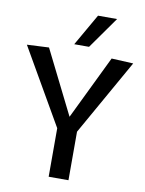

<svg xmlns="http://www.w3.org/2000/svg" viewBox="-99 -992 802 1060"><g transform="rotate(10 302.5 -461.5)"><path d="M249 0V-272L4 -697L127 -703L305 -346L478 -703L600 -697L360 -272V0ZM261 -745 363 -923H470L344 -745Z"/></g></svg>

Font: Georama Medium
Style: Regular
Weight: 500
Designer: Jean-Baptiste Levee
Foundry: Production Type
Version: Version 1.000